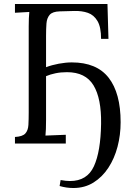

<svg xmlns="http://www.w3.org/2000/svg" viewBox="-20 -720 669 963"><path d="M55 0V-33Q93 -35 107 -50.5Q121 -66 122.5 -93.5Q124 -121 124 -156V-588Q124 -630 127 -660Q109 -659 91 -658Q73 -657 55 -656V-700H519L524 -525H487Q487 -584 469 -614.5Q451 -645 421 -655.5Q391 -666 353 -665L280 -663Q243 -662 229 -645.5Q215 -629 213 -602Q211 -575 211 -540V-383Q240 -394 275 -400.5Q310 -407 340 -407Q465 -407 525 -330Q585 -253 585 -107Q585 -43 569.5 16Q554 75 523.5 121.5Q493 168 449 195.5Q405 223 348 223Q313 223 279 213L284 183Q311 188 331 188Q417 188 451 114Q485 40 487 -99Q489 -226 449 -292Q409 -358 316 -358Q285 -358 258.5 -352.5Q232 -347 211 -338V-119Q211 -66 208 -40Q234 -41 259.5 -42Q285 -43 310 -44V0Z"/></svg>

Font: Lora
Style: Regular
Weight: 400
Designer: Olga Karpushina, Alexei Vanyashin (Cyrillic)
Foundry: Cyreal
Version: Version 3.005; ttfautohint (v1.8.4.7-5d5b)